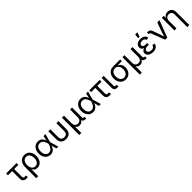

<svg xmlns="http://www.w3.org/2000/svg" viewBox="688 -3193 5834 5834"><g transform="rotate(-45 3604.5 -276.5)"><path d="M336.9 5.9Q266.6 5.9 228 -30.5Q189.5 -66.9 189.5 -132.8V-464.4H9.3V-542.5H455.6V-464.4H276.4V-139.6Q276.4 -104 291 -87.6Q305.7 -71.3 339.8 -71.3Q349.1 -71.3 361.8 -73Q374.5 -74.7 385.3 -76.7L400.9 -2.4Q388.7 1.5 371.8 3.7Q355 5.9 336.9 5.9Z M553.7 204.1V-271Q553.7 -356.4 583.7 -418.9Q613.8 -481.4 667.7 -515.6Q721.7 -549.8 795.4 -549.8Q868.7 -549.8 922.6 -515.9Q976.6 -481.9 1006.6 -419.4Q1036.6 -356.9 1036.6 -271Q1036.6 -185.5 1007.3 -122.1Q978 -58.6 926.3 -23.4Q874.5 11.7 806.6 11.7Q756.3 11.7 724.9 -5.4Q693.4 -22.5 675.5 -44.7Q657.7 -66.9 647.5 -84H641.1V204.1ZM793.5 -66.9Q844.2 -66.9 878.7 -93.8Q913.1 -120.6 930.4 -166.7Q947.8 -212.9 947.8 -271.5Q947.8 -327.6 930.9 -373Q914.1 -418.5 880.4 -445.1Q846.7 -471.7 794.9 -471.7Q745.1 -471.7 710.4 -446.5Q675.8 -421.4 657.7 -376.5Q639.6 -331.5 639.6 -271.5Q639.6 -211.4 657.5 -165Q675.3 -118.7 709.7 -92.8Q744.1 -66.9 793.5 -66.9Z M1374 11.7Q1303.7 11.7 1249.5 -24.2Q1195.3 -60.1 1164.8 -123.5Q1134.3 -187 1134.3 -269Q1134.3 -352.1 1165.3 -415.3Q1196.3 -478.5 1251.2 -514.2Q1306.2 -549.8 1377.4 -549.8Q1430.7 -549.8 1468.3 -531.2Q1505.9 -512.7 1530.5 -482.2Q1555.2 -451.7 1569.6 -415.8Q1584 -379.9 1590.8 -345.7H1622.6L1626.5 -272.9L1707.5 0H1625L1558.1 -272.9Q1550.8 -301.3 1538.8 -335.2Q1526.9 -369.1 1506.8 -400.4Q1486.8 -431.6 1455.8 -451.7Q1424.8 -471.7 1379.9 -471.7Q1332 -471.7 1296.6 -447Q1261.2 -422.4 1242.2 -377Q1223.1 -331.5 1223.1 -268.6Q1223.1 -207 1241.7 -161.6Q1260.3 -116.2 1294.4 -91.3Q1328.6 -66.4 1375.5 -66.4Q1419.4 -66.4 1451.2 -86.9Q1482.9 -107.4 1504.4 -139.4Q1525.9 -171.4 1538.8 -206.1Q1551.8 -240.7 1558.1 -270L1617.2 -542.5H1699.7L1626.5 -270L1622.6 -199.2H1594.7Q1585.9 -165.5 1570.3 -128.9Q1554.7 -92.3 1529.3 -60.3Q1503.9 -28.3 1465.8 -8.3Q1427.7 11.7 1374 11.7Z M2038.6 9.8Q1969.2 9.8 1920.7 -15.1Q1872.1 -40 1846.4 -87.6Q1820.8 -135.3 1820.8 -203.1V-542.5H1908.2V-207.5Q1908.2 -162.1 1922.9 -131.3Q1937.5 -100.6 1966.6 -85.2Q1995.6 -69.8 2038.6 -69.8Q2082 -69.8 2110.8 -85.2Q2139.6 -100.6 2154.3 -131.3Q2168.9 -162.1 2168.9 -207.5V-542.5H2256.3V-203.1Q2256.3 -135.3 2231 -87.6Q2205.6 -40 2157 -15.1Q2108.4 9.8 2038.6 9.8Z M2407.2 204.1V-542.5H2494.6V-214.8Q2494.6 -164.1 2512.5 -131.6Q2530.3 -99.1 2560.3 -84.2Q2590.3 -69.3 2627 -69.3Q2664.1 -69.3 2693.1 -84.5Q2722.2 -99.6 2739 -131.8Q2755.9 -164.1 2755.9 -214.8V-542.5H2842.8V-123Q2842.8 -96.2 2854.7 -85.7Q2866.7 -75.2 2896 -75.2H2910.2V0H2892.6Q2824.7 0 2791.3 -31.2Q2757.8 -62.5 2757.8 -122.6V-171.9H2777.8Q2777.8 -117.7 2762.9 -82.8Q2748 -47.9 2724.4 -28.1Q2700.7 -8.3 2674.6 -0.2Q2648.4 7.8 2626.5 7.8Q2604.5 7.8 2578.4 -0.2Q2552.2 -8.3 2528.8 -28.1Q2505.4 -47.9 2490.2 -82.8Q2475.1 -117.7 2475.1 -171.9H2494.6V204.1Z M3202.6 11.7Q3132.3 11.7 3078.1 -24.2Q3023.9 -60.1 2993.4 -123.5Q2962.9 -187 2962.9 -269Q2962.9 -352.1 2993.9 -415.3Q3024.9 -478.5 3079.8 -514.2Q3134.8 -549.8 3206.1 -549.8Q3259.3 -549.8 3296.9 -531.2Q3334.5 -512.7 3359.1 -482.2Q3383.8 -451.7 3398.2 -415.8Q3412.6 -379.9 3419.4 -345.7H3451.2L3455.1 -272.9L3536.1 0H3453.6L3386.7 -272.9Q3379.4 -301.3 3367.4 -335.2Q3355.5 -369.1 3335.4 -400.4Q3315.4 -431.6 3284.4 -451.7Q3253.4 -471.7 3208.5 -471.7Q3160.6 -471.7 3125.2 -447Q3089.8 -422.4 3070.8 -377Q3051.8 -331.5 3051.8 -268.6Q3051.8 -207 3070.3 -161.6Q3088.9 -116.2 3123 -91.3Q3157.2 -66.4 3204.1 -66.4Q3248 -66.4 3279.8 -86.9Q3311.5 -107.4 3333 -139.4Q3354.5 -171.4 3367.4 -206.1Q3380.4 -240.7 3386.7 -270L3445.8 -542.5H3528.3L3455.1 -270L3451.2 -199.2H3423.3Q3414.6 -165.5 3398.9 -128.9Q3383.3 -92.3 3357.9 -60.3Q3332.5 -28.3 3294.4 -8.3Q3256.3 11.7 3202.6 11.7Z M3911.1 5.9Q3840.8 5.9 3802.2 -30.5Q3763.7 -66.9 3763.7 -132.8V-464.4H3583.5V-542.5H4029.8V-464.4H3850.6V-139.6Q3850.6 -104 3865.2 -87.6Q3879.9 -71.3 3914.1 -71.3Q3923.3 -71.3 3936 -73Q3948.7 -74.7 3959.5 -76.7L3975.1 -2.4Q3962.9 1.5 3946 3.7Q3929.2 5.9 3911.1 5.9Z M4238.3 3.4Q4175.3 3.4 4144.8 -28.8Q4114.3 -61 4114.3 -120.6V-542.5H4201.7V-141.1Q4201.7 -104 4210.9 -89.1Q4220.2 -74.2 4248 -74.2Q4261.2 -74.2 4268.3 -75.2Q4275.4 -76.2 4281.7 -77.6L4297.4 -3.9Q4286.1 -1 4270.3 1.2Q4254.4 3.4 4238.3 3.4Z M4606 11.7Q4532.2 11.7 4476.3 -23.4Q4420.4 -58.6 4389.4 -121.6Q4358.4 -184.6 4358.4 -267.6Q4358.4 -351.1 4389.6 -412.6Q4420.9 -474.1 4476.6 -508.3Q4532.2 -542.5 4606 -542.5H4909.2V-468.3H4675.8L4606 -464.4Q4552.2 -464.4 4517.1 -438Q4481.9 -411.6 4464.6 -366.9Q4447.3 -322.3 4447.3 -267.6Q4447.3 -213.9 4464.6 -167.7Q4481.9 -121.6 4517.1 -94Q4552.2 -66.4 4606 -66.4Q4660.6 -66.4 4696 -94.2Q4731.4 -122.1 4748.8 -168Q4766.1 -213.9 4766.1 -267.6Q4766.1 -322.3 4748.8 -366.9Q4731.4 -411.6 4696 -438Q4660.6 -464.4 4606 -464.4V-488.8Q4661.1 -488.8 4706.8 -474.4Q4752.4 -460 4785.4 -431.2Q4818.4 -402.3 4836.4 -358.4Q4854.5 -314.5 4854.5 -255.9Q4854.5 -178.7 4823.5 -118.2Q4792.5 -57.6 4736.6 -22.9Q4680.7 11.7 4606 11.7Z M5004.9 204.1V-542.5H5092.3V-214.8Q5092.3 -164.1 5110.1 -131.6Q5127.9 -99.1 5158 -84.2Q5188 -69.3 5224.6 -69.3Q5261.7 -69.3 5290.8 -84.5Q5319.8 -99.6 5336.7 -131.8Q5353.5 -164.1 5353.5 -214.8V-542.5H5440.4V-123Q5440.4 -96.2 5452.4 -85.7Q5464.4 -75.2 5493.7 -75.2H5507.8V0H5490.2Q5422.4 0 5388.9 -31.2Q5355.5 -62.5 5355.5 -122.6V-171.9H5375.5Q5375.5 -117.7 5360.6 -82.8Q5345.7 -47.9 5322 -28.1Q5298.3 -8.3 5272.2 -0.2Q5246.1 7.8 5224.1 7.8Q5202.1 7.8 5176 -0.2Q5149.9 -8.3 5126.5 -28.1Q5103 -47.9 5087.9 -82.8Q5072.8 -117.7 5072.8 -171.9H5092.3V204.1Z M5782.7 9.8Q5719.7 9.8 5669.9 -9.5Q5620.1 -28.8 5591.3 -64Q5562.5 -99.1 5562.5 -146.5Q5562.5 -170.4 5572 -194.6Q5581.5 -218.8 5604.2 -239Q5627 -259.3 5667 -271.5Q5707 -283.7 5768.1 -283.7H5841.8V-241.7H5777.8Q5739.7 -241.7 5712.2 -230Q5684.6 -218.3 5669.4 -198.2Q5654.3 -178.2 5654.3 -152.3Q5654.3 -114.7 5690.2 -91.3Q5726.1 -67.9 5786.1 -67.9Q5825.2 -67.9 5849.4 -78.1Q5873.5 -88.4 5887.2 -108.9Q5900.9 -129.4 5907.7 -159.2L5993.7 -141.6Q5983.9 -94.7 5957.3 -60.5Q5930.7 -26.4 5887 -8.3Q5843.3 9.8 5782.7 9.8ZM5769 -260.3Q5709 -260.3 5670.7 -271.5Q5632.3 -282.7 5611.1 -301.8Q5589.8 -320.8 5581.5 -344Q5573.2 -367.2 5573.2 -390.6Q5573.2 -440.4 5599.6 -476.1Q5626 -511.7 5673.1 -530.8Q5720.2 -549.8 5781.7 -549.8Q5839.4 -549.8 5880.4 -533.2Q5921.4 -516.6 5947 -485.8Q5972.7 -455.1 5983.9 -411.1L5900.4 -390.6Q5890.1 -428.7 5861.8 -450.9Q5833.5 -473.1 5781.2 -473.1Q5727.1 -473.1 5694.6 -449.7Q5662.1 -426.3 5662.1 -389.2Q5662.1 -356.4 5691.2 -335.7Q5720.2 -314.9 5778.3 -314.9H5841.8V-260.3ZM5751.5 -613.3 5768.6 -756.8H5861.3L5812.5 -613.3Z M6299.3 0 6134.3 -433.1Q6126.5 -454.6 6114 -462.6Q6101.6 -470.7 6079.1 -470.7H6066.9V-545.9H6081.5Q6132.8 -545.9 6166.3 -526.6Q6199.7 -507.3 6214.8 -465.8L6303.2 -221.7Q6321.3 -172.4 6334.2 -124Q6347.2 -75.7 6360.8 -29.8H6330.1Q6344.2 -75.7 6356.9 -124.3Q6369.6 -172.9 6387.2 -221.7L6503.4 -542.5H6598.1L6390.6 0Z M6785.6 -324.2V0H6698.2V-542.5H6782.7L6783.2 -411.1H6769.5Q6794.4 -485.8 6840.6 -517.8Q6886.7 -549.8 6948.2 -549.8Q7003.4 -549.8 7045.2 -527.1Q7086.9 -504.4 7110.4 -458.7Q7133.8 -413.1 7133.8 -343.8V204.1H7046.4V-336.4Q7046.4 -399.9 7013.4 -435.3Q6980.5 -470.7 6923.3 -470.7Q6884.3 -470.7 6853 -453.9Q6821.8 -437 6803.7 -404.3Q6785.6 -371.6 6785.6 -324.2Z"/></g></svg>

Font: Inter 16pt
Style: Regular
Weight: 400
Version: Version 4.001;git-66647c0bb